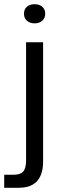

<svg xmlns="http://www.w3.org/2000/svg" viewBox="-48 -726 301 913"><path d="M-28 167V105H16Q49 105 62.5 89.5Q76 74 76 37V-525H157V43Q157 81 145 109Q133 137 107.5 152Q82 167 40 167ZM117 -615Q94 -615 80 -627.5Q66 -640 66 -661Q66 -682 80 -694Q94 -706 117 -706Q139 -706 153 -694Q167 -682 167 -661Q167 -640 153 -627.5Q139 -615 117 -615Z"/></svg>

Font: Mona Sans ExtraLight
Style: Regular
Weight: 400
Version: Version 2.000